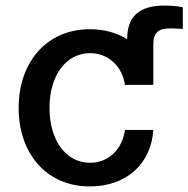

<svg xmlns="http://www.w3.org/2000/svg" viewBox="-20 -659 677 690"><path d="M303 11C433 11 523 -69 531 -192H429C419 -120 368 -74 304 -74C217 -74 158 -154 158 -271C158 -391 219 -468 304 -468C368 -468 419 -422 429 -354H531V-501C531 -541 549 -557 592 -557C605 -557 621 -556 637 -555V-633C617 -637 594 -639 571 -639C477 -639 437 -597 437 -518C400 -541 355 -554 303 -554C147 -554 47 -435 47 -271C47 -107 147 11 303 11Z"/></svg>

Font: Wafeq Medium
Style: Regular
Weight: 500
Designer: Rasmus Andersson & Azza Alameddine
Foundry: Google & TypeTogether
Version: Version 3.000;January 28, 2025;FontCreator 15.0.0.3014 64-bi